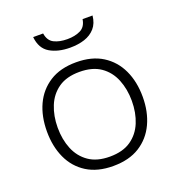

<svg xmlns="http://www.w3.org/2000/svg" viewBox="-132 -829 866 942"><g transform="rotate(-20 301.0 -357.5)"><path d="M300 7Q218 7 162.5 -28Q107 -63 79 -124Q51 -185 51 -263Q51 -342 79 -402.5Q107 -463 162.5 -498.5Q218 -534 301 -534Q383 -534 438.5 -499Q494 -464 522.5 -403Q551 -342 551 -263Q551 -185 522.5 -124Q494 -63 438.5 -28Q383 7 300 7ZM300 -42Q368 -42 410.5 -71.5Q453 -101 473.5 -151Q494 -201 494 -263Q494 -324 473.5 -374.5Q453 -425 410.5 -454.5Q368 -484 300 -484Q233 -484 190.5 -454.5Q148 -425 127.5 -374.5Q107 -324 107 -263Q107 -201 127.5 -151Q148 -101 190.5 -71.5Q233 -42 300 -42ZM300 -611Q237 -611 194.5 -636Q152 -661 146 -722H198Q204 -683 232 -669Q260 -655 301 -655Q341 -655 369.5 -669Q398 -683 404 -722H456Q452 -682 430.5 -657.5Q409 -633 375.5 -622Q342 -611 300 -611Z"/></g></svg>

Font: Onest ExtraLight
Style: Regular
Weight: 250
Designer: Dmitri Voloshin, Andrey Kudryavtsev
Foundry: Dmitri Voloshin, Andrey Kudryavtsev
Version: Version 1.000;gftools[0.9.33]